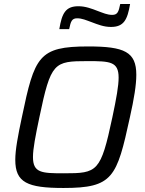

<svg xmlns="http://www.w3.org/2000/svg" viewBox="-20 -927 721 955"><path d="M275 -782H324C332 -822 338 -836 364 -836C388 -836 410 -826 435 -817C467 -805 496 -793 532 -793C596 -793 614 -829 627 -907H578C570 -867 564 -853 538 -853C513 -853 492 -863 467 -872C436 -884 405 -896 370 -896C306 -896 288 -861 275 -782ZM296 8C542 8 561 -44 626 -343C647 -437 658 -504 658 -555C658 -669 599 -696 419 -696C172 -696 152 -647 89 -345C69 -251 56 -182 56 -132C56 -19 116 8 296 8ZM298 -65C187 -65 144 -67 144 -146C144 -187 156 -249 176 -344C233 -617 248 -623 416 -623C527 -623 570 -621 570 -541C570 -500 559 -438 539 -344C481 -71 465 -65 298 -65Z"/></svg>

Font: Saira UNSAM
Style: Italic
Weight: 400
Italic angle: -12°
Designer: Hector Gatti with collaboration of the Omnibus-Type team
Foundry: Omnibus-Type
Version: Version 0.072;PS 000.072;hotconv 1.0.88;makeotf.lib2.5.64775